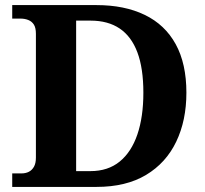

<svg xmlns="http://www.w3.org/2000/svg" viewBox="-20 -734 807 754"><path d="M28 0V-53H64Q81 -53 93.5 -59.5Q106 -66 113.5 -79.5Q121 -93 121 -115V-601Q121 -625 113 -637.5Q105 -650 91 -655.5Q77 -661 60 -661H28V-714H359Q469 -714 548.5 -675.5Q628 -637 670 -560.5Q712 -484 712 -370Q712 -261 672 -177.5Q632 -94 553.5 -47Q475 0 359 0ZM335 -62Q404 -62 450 -99.5Q496 -137 519.5 -206Q543 -275 543 -370Q543 -466 519.5 -528.5Q496 -591 450 -622Q404 -653 336 -653H279V-62Z"/></svg>

Font: Noto Serif Myanmar
Style: Regular
Weight: 400
Designer: Ben Mitchell and the Monotype Design Team
Foundry: Monotype Imaging Inc.
Version: Version 2.106